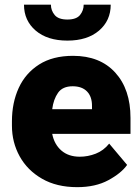

<svg xmlns="http://www.w3.org/2000/svg" viewBox="-20 -771 585 801"><path d="M302.2 9.8Q216.3 9.8 155.3 -25.4Q94.2 -60.5 62 -118.9Q29.8 -177.2 29.8 -246.6V-265.1Q29.8 -342.3 58.1 -404.1Q86.4 -465.8 143.3 -502Q200.2 -538.1 284.7 -538.1Q397 -538.1 460.7 -468.3Q524.4 -398.4 524.4 -279.3V-212.4H197.8Q206.5 -168.5 236.3 -142.8Q266.1 -117.2 313 -117.2Q346.7 -117.2 379.4 -129.9Q412.1 -142.6 435.5 -171.9L510.3 -83Q485.8 -48.3 432.1 -19.3Q378.4 9.8 302.2 9.8ZM283.2 -411.1Q241.2 -411.1 222.2 -384Q203.1 -356.9 197.8 -315.4H363.8V-328.1Q364.3 -367.2 343.3 -389.2Q322.3 -411.1 283.2 -411.1ZM329.1 -751.5H441.9Q441.9 -685.1 393.1 -643.3Q344.2 -601.6 261.2 -601.6Q177.7 -601.6 128.9 -643.3Q80.1 -685.1 80.1 -751.5H192.4Q192.4 -727.5 208 -708.5Q223.6 -689.5 261.2 -689.5Q298.8 -689.5 314 -708.5Q329.1 -727.5 329.1 -751.5Z"/></svg>

Font: Vazirmatn FD Black
Style: Regular
Weight: 900
Designer: Saber Rastikerdar
Foundry: Saber Rastikerdar
Version: Version 33.003